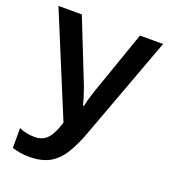

<svg xmlns="http://www.w3.org/2000/svg" viewBox="-133 -810 804 915"><g transform="rotate(20 268.5 -352.0)"><path d="M536.6 -713.9 348.1 -204.1Q322.3 -131.8 293.5 -84.2Q264.6 -36.6 223.9 -13.4Q183.1 9.8 120.1 9.8Q96.7 9.8 74.5 6.1Q52.2 2.4 33.2 -3.4V-104Q51.3 -96.2 71 -92Q90.8 -87.9 110.4 -87.9Q139.2 -87.9 158.4 -99.1Q177.7 -110.4 191.9 -134.8Q206.1 -159.2 218.8 -199.2L5.9 -713.9H124.5L250 -397.9Q254.4 -385.7 259.5 -370.8Q264.6 -356 269.5 -340.1Q274.4 -324.2 278.3 -307.6H283.2Q286.1 -322.8 290.3 -337.6Q294.4 -352.5 299.1 -367.4Q303.7 -382.3 308.6 -396.5L419.4 -713.9Z"/></g></svg>

Font: Open Sans SemiCondensed SemiBold
Style: Regular
Weight: 600
Width: 4
Designer: Monotype Design Team
Foundry: Monotype Imaging Inc.
Version: Version 3.000